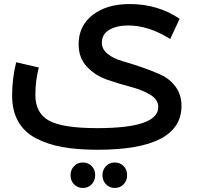

<svg xmlns="http://www.w3.org/2000/svg" viewBox="-20 -511 978 950"><path d="M462 230Q363 230 288.5 216.5Q214 203 156.5 172.5Q99 142 69.5 89Q40 36 40 -39Q40 -122 60 -203L172 -177Q155 -112 155 -41Q155 49 222.5 86Q290 123 462 123Q763 123 763 19Q763 -19 722.5 -43Q682 -67 624 -82Q566 -97 508 -117.5Q450 -138 409.5 -181.5Q369 -225 369 -292Q369 -383 438.5 -437Q508 -491 622 -491Q761 -491 869 -418L822 -318Q716 -385 614 -385Q558 -385 521 -363.5Q484 -342 484 -300Q484 -267 513 -244Q542 -221 586 -208.5Q630 -196 681 -178.5Q732 -161 776 -141Q820 -121 849 -81.5Q878 -42 878 13Q878 230 462 230ZM451 356Q451 383 433.5 401Q416 419 390 419Q364 419 346.5 401Q329 383 329 356Q329 329 346.5 311Q364 293 390 293Q416 293 433.5 310.5Q451 328 451 356ZM609 356Q609 383 591.5 401Q574 419 548 419Q522 419 504.5 401Q487 383 487 356Q487 329 504.5 311Q522 293 548 293Q574 293 591.5 310.5Q609 328 609 356Z"/></svg>

Font: Montserrat-Arabic
Style: Regular
Weight: 400
Designer: Mohamed Gaber
Foundry: Kief Type Foundry
Version: Version 5.008;PS 005.008;hotconv 1.0.88;makeotf.lib2.5.64775